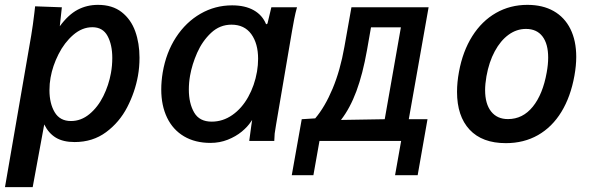

<svg xmlns="http://www.w3.org/2000/svg" viewBox="-30 -580 2450 790"><path d="M111.5 -527.5 114.5 -554 224.5 -550 216 -472Q251 -519.5 289.2 -539.8Q327.5 -560 373 -560Q432.5 -560 470.8 -530Q509 -500 526.5 -451Q544 -402 544 -342.5Q544 -303 537.5 -267.5Q525.5 -201 493.5 -139Q461.5 -77 406.5 -36.2Q351.5 4.5 277 4.5Q230 4.5 200 -13.5Q170 -31.5 152 -68L104.5 190H-9.5L98.5 -434.5Q105.5 -476 111.5 -527.5ZM426.5 -279.5Q432 -310 432 -341.5Q432 -396 412.5 -432Q393 -468 350 -468Q308 -468 271.5 -436.5Q235 -405 210.8 -357Q186.5 -309 178 -260.5Q173.5 -236 173.5 -209Q173.5 -154.5 195 -118.2Q216.5 -82 262 -82Q303.5 -82 338 -110.5Q372.5 -139 395 -184.2Q417.5 -229.5 426.5 -279.5Z M633.5 -212Q633.5 -245.5 639.5 -282Q653.5 -364 694.2 -426.5Q735 -489 795 -523.5Q855 -558 925 -558Q978.5 -558 1014.2 -537.8Q1050 -517.5 1065 -480L1070.5 -483L1086.5 -550H1192Q1185.5 -527 1180.5 -501.2Q1175.5 -475.5 1171.5 -452L1106 -67.5Q1101.5 -41.5 1100.2 -30.5Q1099 -19.5 1098.5 0H995.5L1004 -63L1007.5 -86.5L1003 -80Q989 -58.5 964.8 -38.5Q940.5 -18.5 907.2 -5.2Q874 8 836 8Q773 8 727.2 -19Q681.5 -46 657.5 -95.8Q633.5 -145.5 633.5 -212ZM1027.5 -285.5Q1032 -312.5 1032 -338Q1032 -401 1003.8 -439.8Q975.5 -478.5 922.5 -478.5Q874.5 -478.5 838.5 -444.8Q802.5 -411 781.2 -362.8Q760 -314.5 752 -268.5Q747 -240 747 -211.5Q747 -155 768.8 -117.2Q790.5 -79.5 841 -79.5Q887 -79.5 926 -106.8Q965 -134 991.2 -181Q1017.5 -228 1027.5 -285.5Z M1211.5 -89.5 1267 -93Q1307 -140 1338.5 -215.2Q1370 -290.5 1387 -387L1416 -550H1733.5L1652 -89.5H1729L1688.5 141H1595.5L1620.5 0H1284.5L1259.5 141H1170.5ZM1553 -89.5 1619.5 -467.5H1496.5L1480 -373.5Q1462.5 -275 1436.5 -205Q1410.5 -135 1373 -86.5Z M1850.5 -202Q1850.5 -241.5 1858.5 -284.5Q1874 -369 1913.2 -431.2Q1952.5 -493.5 2010.8 -526.8Q2069 -560 2140 -560Q2203 -560 2248 -534.5Q2293 -509 2317 -460.8Q2341 -412.5 2341 -346Q2341 -310 2333.5 -268.5Q2318 -182 2280 -119.8Q2242 -57.5 2183.8 -24.2Q2125.5 9 2051.5 9Q1954 9 1902.2 -46.5Q1850.5 -102 1850.5 -202ZM2219.5 -282Q2225.5 -315 2225.5 -343Q2225.5 -399.5 2202 -430.2Q2178.5 -461 2134 -461Q2095.5 -461 2062.5 -437Q2029.5 -413 2005.8 -369Q1982 -325 1971.5 -266Q1966 -234 1966 -209.5Q1966 -152.5 1990.8 -121.2Q2015.5 -90 2060 -90Q2121 -90 2162.2 -141Q2203.5 -192 2219.5 -282Z"/></svg>

Font: JuliaMono SemiBold
Style: Italic
Weight: 600
Italic angle: -9°
Monospace: yes
Designer: cormullion
Foundry: corm
Version: Version 0.056; ttfautohint (v1.8.4)